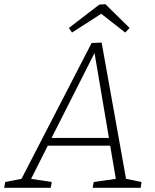

<svg xmlns="http://www.w3.org/2000/svg" viewBox="-55 -900 743 920"><path d="M193 -28 188 0H-35L-30 -28L48 -43L384 -694L432 -696L549 -43L623 -28L619 0H389L394 -28L500 -43L473 -202H174L94 -43ZM192 -239H467L398 -646ZM290 -744 275 -766 421 -878 450 -880 566 -766 545 -744 430 -834Z"/></svg>

Font: Bitter Light
Style: Italic
Weight: 300
Italic angle: -9°
Designer: Sol Matas, and Bitter project Authors
Foundry: Sol Matas
Version: Version 2.001